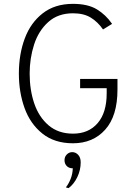

<svg xmlns="http://www.w3.org/2000/svg" viewBox="-20 -732 723 997"><path d="M78 -350Q78 -450 108.5 -532Q139 -614 202 -663Q265 -712 359 -712Q436 -712 483 -683.5Q530 -655 562 -608L515 -579Q488 -618 451.5 -640.5Q415 -663 359 -663Q281 -663 230.5 -617.5Q180 -572 157 -500.5Q134 -429 134 -350Q134 -265 158 -194.5Q182 -124 232.5 -81Q283 -38 359 -38Q440 -38 487 -92.5Q534 -147 534 -247V-274H396V-322H590V-267Q590 -130 526.5 -59Q463 12 359 12Q263 12 200 -38.5Q137 -89 107.5 -171Q78 -253 78 -350ZM358 142Q338 142 326.5 130Q315 118 315 100Q315 82 327 70Q339 58 355 58Q373 58 386 72Q399 86 399 111Q399 151 381.5 187.5Q364 224 336 245L322 241Q337 222 347 196.5Q357 171 358 142Z"/></svg>

Font: Overpass ExtraLight
Style: Regular
Weight: 200
Designer: Delve Withrington, Thomas Jockin
Foundry: Delve Fonts
Version: Version 3.000;DELV;Overpass